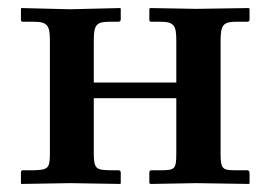

<svg xmlns="http://www.w3.org/2000/svg" viewBox="-20 -456 671 477"><path d="M104 -355V-75C104 -37 99 -34 63 -33H37C34 -33 32 -31 32 -28V-1L33 1L154 -1L279 1L280 -1V-27C280 -31 278 -33 274 -33H254C220 -34 213 -35 213 -75V-212H418V-74C418 -35 414 -33 377 -33H356C353 -33 351 -31 351 -27V-1L354 1L468 -1L599 1L600 -1V-27C600 -30 598 -33 594 -33H568C534 -33 528 -34 528 -74V-354C528 -395 535 -402 568 -402H594C598 -402 600 -404 600 -407V-434L598 -436L468 -434L353 -436L351 -434V-407C351 -403 353 -402 356 -402H377C413 -402 418 -393 418 -354V-251H213V-355C213 -396 220 -402 254 -402H274C278 -402 280 -404 280 -408V-434L279 -436L154 -433L33 -436L32 -434V-407C32 -403 34 -402 37 -402H63C98 -402 104 -393 104 -355Z"/></svg>

Font: Libertinus Serif Semibold
Style: Regular
Weight: 600
Designer: Philipp H. Poll, Khaled Hosny
Foundry: Caleb Maclennan
Version: Version 7.050;RELEASE